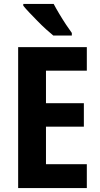

<svg xmlns="http://www.w3.org/2000/svg" viewBox="-20 -953 507 973"><path d="M420 0H72V-714H420V-595H213V-430H405V-311H213V-121H420ZM252 -933Q263 -912 280 -883.5Q297 -855 314.5 -828.5Q332 -802 344 -786V-773H250Q235 -785 213.5 -804.5Q192 -824 170 -846.5Q148 -869 128.5 -889.5Q109 -910 98 -924V-933Z"/></svg>

Font: Noto Sans Arabic Cond
Style: Bold
Weight: 700
Width: 3
Designer: Monotype Design Team, Nadine Chahine, Nizar Qandah and Khaled Hosny
Foundry: Monotype Imaging Inc.
Version: Version 2.012; ttfautohint (v1.8.4.7-5d5b)